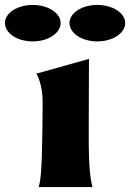

<svg xmlns="http://www.w3.org/2000/svg" viewBox="-87 -759 528 779"><path d="M70 0H288C283 -25 272 -51 273 -231L274 -520L60 -460C63 -458 87 -414 86 -342L85 -231C83 -57 77 -25 70 0ZM308 -591C370 -591 421 -624 421 -666C421 -706 370 -739 308 -739C245 -739 195 -706 195 -666C195 -624 245 -591 308 -591ZM46 -591C108 -591 159 -624 159 -666C159 -706 108 -739 46 -739C-17 -739 -67 -706 -67 -666C-67 -624 -17 -591 46 -591Z"/></svg>

Font: Coconat
Style: Bold
Weight: 900
Width: 8
Designer: Sara Lavazza
Foundry: Collletttivo
Version: Version 1.000;Glyphs 3.2 (3217)